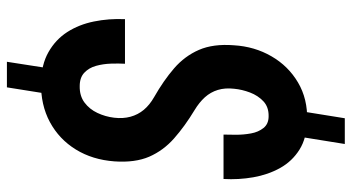

<svg xmlns="http://www.w3.org/2000/svg" viewBox="-240 -624 969 528"><g transform="rotate(90 244.0 -360.5)"><path d="M376.5 -824.7 353 -678.7H282.2L305.7 -824.7ZM241.7 -27.3 220.7 104.5H150.4L170.9 -27.3ZM304.2 -190.4Q307.1 -214.8 301.5 -235.4Q295.9 -255.9 282.5 -272Q269 -288.1 247.6 -300.3Q202.1 -326.2 168.5 -355.2Q134.8 -384.3 117.7 -423.6Q100.6 -462.9 105 -519.5Q108.4 -576.7 135.3 -623Q162.1 -669.4 207.3 -696Q252.4 -722.7 311.5 -721.2Q359.9 -720.2 391.8 -700.2Q423.8 -680.2 442.4 -647Q460.9 -613.8 468 -573.2Q475.1 -532.7 472.7 -491.2H350.6Q351.1 -504.9 351.1 -525.6Q351.1 -546.4 347.4 -566.7Q343.8 -586.9 332.5 -601.1Q321.3 -615.2 300.3 -615.2Q274.9 -615.7 259 -600.8Q243.2 -585.9 234.9 -564Q226.6 -542 224.6 -520.5Q221.7 -495.6 227.8 -475.6Q233.9 -455.6 248 -439.9Q262.2 -424.3 283.2 -411.6Q327.6 -384.8 361.1 -355.2Q394.5 -325.7 411.4 -286.9Q428.2 -248 424.3 -191.4Q419.9 -130.9 391.6 -85Q363.3 -39.1 316.2 -13.7Q269 11.7 207.5 10.7Q158.2 9.8 123.8 -9.8Q89.4 -29.3 68.6 -61.5Q47.9 -93.8 39.6 -134.8Q31.2 -175.8 33.2 -220.2H155.8Q154.8 -203.1 155.5 -181.6Q156.2 -160.2 161.6 -140.6Q167 -121.1 180.4 -108.4Q193.8 -95.7 217.3 -95.7Q244.1 -95.2 262.5 -108.9Q280.8 -122.6 291 -144.3Q301.3 -166 304.2 -190.4Z"/></g></svg>

Font: Roboto Condensed SemiBold
Style: Italic
Weight: 600
Italic angle: -12°
Designer: Christian Robertson
Foundry: Google
Version: Version 3.008; 2023